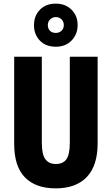

<svg xmlns="http://www.w3.org/2000/svg" viewBox="-20 -1026 614 1056"><path d="M517 -238Q517 -115 457.5 -52.5Q398 10 286 10Q176 10 117 -50.5Q58 -111 58 -235V-714H210V-241Q210 -177 229.5 -150.5Q249 -124 287 -124Q327 -124 345.5 -150.5Q364 -177 364 -242V-714H517ZM287 -769Q232 -769 199.5 -802.5Q167 -836 167 -887Q167 -939 199.5 -972.5Q232 -1006 287 -1006Q340 -1006 373.5 -972.5Q407 -939 407 -888Q407 -838 374 -803.5Q341 -769 287 -769ZM287 -845Q306 -845 318.5 -857Q331 -869 331 -888Q331 -907 318.5 -919.5Q306 -932 287 -932Q269 -932 256 -919.5Q243 -907 243 -888Q243 -869 254.5 -857Q266 -845 287 -845Z"/></svg>

Font: Noto Sans Lao Looped ExtraCondensed ExtraBold
Style: Regular
Weight: 800
Width: 2
Designer: Mark Frömberg, Ben Mitchell
Foundry: The Fontpad Ltd
Version: Version 1.002; ttfautohint (v1.8.4.7-5d5b)